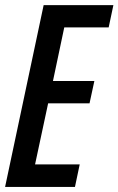

<svg xmlns="http://www.w3.org/2000/svg" viewBox="-21 -734 465 754"><path d="M-1 0 150.4 -713.9H424.3L405.8 -626.5H231.4L187 -416H349.6L330.6 -328.1H168L116.7 -88.4H292L273.4 0Z"/></svg>

Font: Open Sans Condensed SemiBold
Style: Italic
Weight: 600
Width: 3
Italic angle: -12°
Designer: Monotype Design Team
Foundry: Monotype Imaging Inc.
Version: Version 3.000; ttfautohint (v1.8.4)